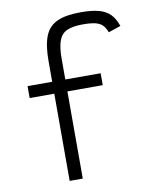

<svg xmlns="http://www.w3.org/2000/svg" viewBox="-89 -883 779 952"><g transform="rotate(-10 300.0 -407.0)"><path d="M184 0V-439H60V-499H184V-603Q184 -683 202.5 -729Q221 -775 264.5 -794.5Q308 -814 382 -814Q438 -814 473.5 -804.5Q509 -795 530.5 -773Q552 -751 565 -713L503 -692Q494 -716 481 -729Q468 -742 445 -747.5Q422 -753 382 -753Q332 -753 303 -740Q274 -727 262 -694Q250 -661 250 -603V-499H428V-439H250V0Z"/></g></svg>

Font: Victor Mono Thin Light
Style: Regular
Weight: 300
Monospace: yes
Version: Version 1.561;gftools[0.9.30]